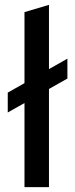

<svg xmlns="http://www.w3.org/2000/svg" viewBox="-20 -772 310 792"><path d="M81 -722 182 -752V-487L258 -530V-448L182 -405V0H81V-347L12 -308V-390L81 -429Z"/></svg>

Font: BM YEONSUNG
Style: Regular
Weight: 400
Designer: Bongjin Kim; Myungsoo Han; Jaehyun Keum; Jihee Min; Dokyung Lee; Chorong Kim; Jooyeon Kang; Sang-a Kim;
Foundry: Sandoll Communications Inc.
Version: Version 1.000;PS 1;hotconv 16.6.51;makeotf.lib2.5.65220